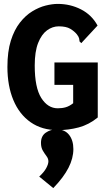

<svg xmlns="http://www.w3.org/2000/svg" viewBox="-20 -655 540 984"><path d="M276 12Q195 12 137 -28.5Q79 -69 48.5 -142Q18 -215 18 -312Q18 -391 35.5 -446.5Q53 -502 82 -539Q111 -576 145.5 -597Q180 -618 214 -626.5Q248 -635 276 -635Q340 -635 395 -607Q450 -579 480 -524L403 -441L397 -434L388 -442Q387 -450 385.5 -458Q384 -466 374 -479Q361 -495 340 -507.5Q319 -520 281 -520Q249 -520 221 -499.5Q193 -479 175.5 -435Q158 -391 158 -319Q158 -206 191.5 -153Q225 -100 276 -100Q299 -100 317.5 -105.5Q336 -111 355 -126V-220H259V-335H481V-53Q436 -16 383.5 -2Q331 12 276 12ZM253 309 181 250Q206 227 217 206.5Q228 186 228 172Q228 158 218.5 145.5Q209 133 199.5 117Q190 101 190 77Q190 42 214.5 25Q239 8 270 8Q312 8 334 36Q356 64 356 109Q356 156 331 205Q306 254 253 309Z"/></svg>

Font: Inconsolata Black
Style: Regular
Weight: 900
Monospace: yes
Designer: Raph Levien, Cyreal, Brenton Simpson
Foundry: Raph Levien, Cyreal, Google
Version: Version 3.001; ttfautohint (v1.8.2.53-6de2)